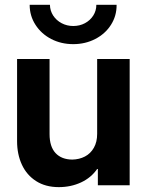

<svg xmlns="http://www.w3.org/2000/svg" viewBox="-20 -768 611 796"><path d="M50.8 -182.6V-523.4H185.5V-211.9Q185.5 -160.2 210.2 -133.5Q234.9 -106.9 279.3 -106.4Q308.6 -106.9 332 -119.1Q355.5 -131.3 369.1 -155.3Q382.8 -179.2 382.8 -212.9V-523.4H517.6V0H385.7V-67.4H382.8Q357.9 -31.2 315.9 -11.7Q273.9 7.8 223.6 7.8Q168.9 7.8 129.9 -17.1Q90.8 -42 70.8 -85.2Q50.8 -128.4 50.8 -182.6ZM103 -748H187Q187.5 -723.6 200.4 -703.6Q213.4 -683.6 235.4 -671.9Q257.3 -660.2 283.7 -660.2Q310.5 -660.2 332.3 -671.9Q354 -683.6 366.7 -703.6Q379.4 -723.6 379.4 -748H463.4Q463.9 -702.6 440.2 -665.3Q416.5 -627.9 375 -606.4Q333.5 -585 283.7 -585Q233.4 -585 192.1 -606.4Q150.9 -627.9 127 -665.3Q103 -702.6 103 -748Z"/></svg>

Font: Reddit Sans Chocolate
Style: Bold
Weight: 700
Designer: Stephen Hutchings
Foundry: Reddit
Version: Version 1.011